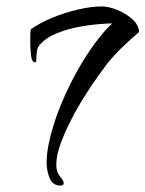

<svg xmlns="http://www.w3.org/2000/svg" viewBox="-20 -536 452 597"><path d="M168 41Q144 41 134.5 18Q125 -5 125 -30Q125 -57 131 -86.5Q137 -116 145.5 -143.5Q154 -171 161 -189Q183 -247 213 -302.5Q243 -358 274.5 -400.5Q306 -443 329 -463H318Q313 -463 287 -461Q261 -459 225.5 -452.5Q190 -446 156.5 -432.5Q123 -419 103 -396Q96 -388 94.5 -375Q93 -362 93 -352.5Q93 -343 90 -342Q79 -342 76.5 -363.5Q74 -385 74 -415Q74 -425 74.5 -433Q75 -441 76 -445Q104 -465 143 -481Q182 -497 223 -506.5Q264 -516 296 -516Q317 -516 342.5 -506Q368 -496 388.5 -479Q409 -462 412 -441V-436Q386 -414 361 -390Q336 -366 314 -339Q304 -326 285 -299.5Q266 -273 243.5 -237.5Q221 -202 201 -163Q181 -124 168 -88Q155 -52 155 -23Q155 -1 166.5 12.5Q178 26 178 33Q178 41 168 41Z"/></svg>

Font: Comforter
Style: Regular
Weight: 400
Designer: Robert E. Leuschke
Foundry: Robert E. Leuschke
Version: Version 1.013; ttfautohint (v1.8.3)